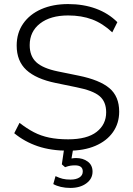

<svg xmlns="http://www.w3.org/2000/svg" viewBox="-20 -733 653 944"><path d="M316 8Q231 8 166 -14Q101 -36 50 -78L76 -129Q112 -101 146.5 -83Q181 -65 222 -56.5Q263 -48 315 -48Q408 -48 455 -84.5Q502 -121 502 -181Q502 -233 469.5 -260.5Q437 -288 356 -304L254 -325Q157 -345 109.5 -389Q62 -433 62 -509Q62 -571 94 -617Q126 -663 183 -688Q240 -713 315 -713Q390 -713 451.5 -690.5Q513 -668 557 -624L532 -574Q485 -618 433 -637.5Q381 -657 315 -657Q228 -657 177 -617.5Q126 -578 126 -511Q126 -457 158.5 -427Q191 -397 264 -382L367 -361Q470 -340 518 -299.5Q566 -259 566 -184Q566 -127 535.5 -83.5Q505 -40 449 -16Q393 8 316 8ZM326 191Q301 191 279.5 186Q258 181 242 172L253 133Q272 142 288 146Q304 150 327 150Q354 150 370.5 139.5Q387 129 387 110Q387 80 349 80Q338 80 327 81.5Q316 83 300 89L284 75L298 -20H343L330 55L309 51Q321 48 332.5 46Q344 44 354 44Q388 44 411.5 61.5Q435 79 435 111Q435 146 404.5 168.5Q374 191 326 191Z"/></svg>

Font: Mulish ExtraLight Light
Style: Regular
Weight: 300
Version: Version 3.603